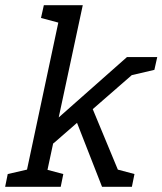

<svg xmlns="http://www.w3.org/2000/svg" viewBox="-68 -720 626 740"><path d="M137.2 -166.7 144.3 -255 421.3 -500H519.7ZM101 0H22L171 -700H251ZM325.3 0 215.8 -280 279.5 -323.3 413.7 0ZM101 -700H181L170.5 -629.2L90 -650.8ZM428.5 -427.7 458 -500H538L527 -450.8ZM360.3 0 369 -70.8 450.3 -49.2 440.3 0ZM86 0 94.7 -70.8 176 -49.2 166 0ZM-48.2 0 -38.2 -49.2 52 -70 31.8 0Z"/></svg>

Font: Epunda Slab Light
Style: Italic
Weight: 300
Italic angle: -12°
Designer: Simon Atzbach
Foundry: typofactur
Version: Version 1.102